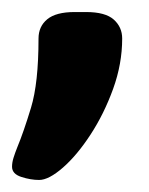

<svg xmlns="http://www.w3.org/2000/svg" viewBox="-29 -174 247 319"><path d="M114 -154Q146 -154 160 -141.5Q174 -129 174 -110Q174 -68 159 -26.5Q144 15 121.5 49.5Q99 84 75.5 104.5Q52 125 36 125Q22 125 6.5 120Q-9 115 -9 103Q-9 96 -6.5 88Q-4 80 0 70Q10 46 22.5 5Q35 -36 35 -110Q35 -130 49.5 -142Q64 -154 95 -154Z"/></svg>

Font: Asap VF Beta
Style: Regular
Weight: 400
Designer: Pablo Cosgaya
Foundry: Pablo Cosgaya
Version: Version 1.007